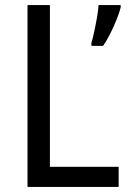

<svg xmlns="http://www.w3.org/2000/svg" viewBox="-20 -734 508 754"><path d="M88 0V-714H176V-79H446V0ZM454 -705Q449 -685 438 -657.5Q427 -630 413 -602Q399 -574 385 -554H339V-566Q344 -582 350 -609.5Q356 -637 361 -666Q366 -695 367 -714H454Z"/></svg>

Font: Noto Sans Gurmukhi SemiCondensed
Style: Regular
Weight: 400
Width: 4
Designer: Jelle Bosma - Monotype Design Team
Foundry: Monotype Imaging Inc.
Version: Version 2.004; ttfautohint (v1.8.4.7-5d5b)